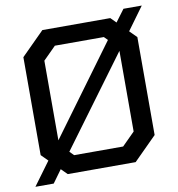

<svg xmlns="http://www.w3.org/2000/svg" viewBox="-84 -810 853 919"><g transform="rotate(-10 342.0 -350.0)"><path d="M585 -622 619 -588V-112L507 0H177L148 -29L103 33H14L97 -80L65 -112V-588L177 -700H507L533 -674L577 -733H666ZM161 -167 478 -599 461 -616H223L161 -554ZM523 -538 203 -104 223 -84H461L523 -146Z"/></g></svg>

Font: Chakra Petch Medium
Style: Regular
Weight: 500
Designer: Katatrad Aksorn Co.,Ltd.
Foundry: Cadson Demak Co.,Ltd.
Version: Version 1.000; ttfautohint (v1.6)